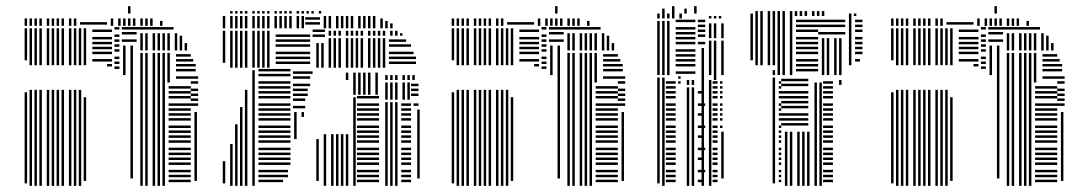

<svg xmlns="http://www.w3.org/2000/svg" viewBox="-20 -604 3524 624"><path d="M68 -8H60V-304H68ZM68 -408H60V-512H68ZM84 0H76V-312H84ZM84 -392H76V-512H84ZM100 0H92V-312H100ZM100 -392H92V-512H100ZM116 0H108V-312H116ZM116 -392H108V-512H116ZM140 0H132V-312H140ZM140 -392H132V-512H140ZM156 0H148V-312H156ZM156 -392H148V-512H156ZM172 0H164V-312H172ZM172 -392H164V-512H172ZM188 0H180V-312H188ZM188 -392H180V-512H188ZM212 0H204V-312H212ZM212 -392H204V-512H212ZM228 0H220V-312H228ZM228 -392H220V-512H228ZM244 0H236V-312H244ZM244 -392H236V-512H244ZM260 -16H252V-288H260ZM260 -392H252V-512H260ZM344 -388H328V-396H344ZM344 -404H280V-412H344ZM344 -428H280V-436H344ZM344 -444H280V-452H344ZM344 -460H280V-468H344ZM344 -476H280V-484H344ZM344 -500H280V-508H344ZM368 -380H352V-388H368ZM368 -396H352V-404H368ZM368 -412H352V-420H368ZM368 -436H352V-444H368ZM368 -452H352V-460H368ZM368 -468H352V-476H368ZM368 -484H352V-492H368ZM368 -508H352V-516H368ZM412 -24H404V-344H412ZM388 -360H380V-456H388ZM412 -344H404V-456H412ZM424 -468H376V-476H424ZM424 -492H376V-500H424ZM424 -508H376V-516H424ZM444 0H436V-336H444ZM460 0H452V-336H460ZM484 0H476V-336H484ZM500 0H492V-336H500ZM516 0H508V-336H516ZM600 -12H528V-20H600ZM600 -28H528V-36H600ZM600 -44H528V-52H600ZM600 -68H528V-76H600ZM600 -84H528V-92H600ZM600 -100H528V-108H600ZM600 -116H528V-124H600ZM600 -140H528V-148H600ZM600 -156H528V-164H600ZM600 -172H528V-180H600ZM600 -188H528V-196H600ZM600 -212H528V-220H600ZM600 -228H528V-236H600ZM600 -244H528V-252H600ZM600 -260H528V-268H600ZM600 -284H528V-292H600ZM600 -300H528V-308H600ZM600 -316H528V-324H600ZM620 -16H612V-240H620ZM624 -260H600V-268H624ZM624 -276H600V-284H624ZM624 -292H600V-300H624ZM624 -308H600V-316H624ZM624 -332H600V-340H624ZM444 -336H436V-432H444ZM460 -336H452V-432H460ZM484 -336H476V-432H484ZM500 -336H492V-432H500ZM516 -336H508V-432H516ZM532 -336H524V-432H532ZM624 -348H552V-356H624ZM616 -372H552V-380H616ZM616 -388H552V-396H616ZM608 -404H552V-412H608ZM600 -420H552V-428H600ZM444 -440H436V-496H444ZM460 -440H452V-496H460ZM484 -440H476V-496H484ZM500 -440H492V-496H500ZM516 -440H508V-496H516ZM532 -440H524V-496H532ZM556 -440H548V-496H556ZM572 -440H564V-488H572ZM588 -440H580V-464H588ZM544 -508H424V-516H544ZM68 -520H60V-544H68ZM84 -520H76V-544H84ZM100 -520H92V-544H100ZM116 -520H108V-544H116ZM140 -520H132V-544H140ZM156 -520H148V-544H156ZM172 -520H164V-544H172ZM188 -520H180V-544H188ZM212 -520H204V-544H212ZM228 -520H220V-544H228ZM328 -524H240V-532H328ZM348 -520H340V-544H348ZM372 -520H364V-544H372ZM388 -520H380V-544H388ZM404 -520H396V-544H404ZM420 -520H412V-544H420ZM444 -520H436V-544H444ZM460 -520H452V-544H460ZM476 -520H468V-544H476ZM508 -520H500V-536H508ZM404 -560H396V-584H404Z M712 -8H704V-80H712ZM736 0H728V-136H736ZM752 0H744V-200H752ZM768 0H760V-256H768ZM784 0H776V-312H784ZM808 0H800V-376H808ZM900 -12H820V-20H900ZM916 -28H820V-36H916ZM916 -44H820V-52H916ZM924 -68H820V-76H924ZM924 -84H820V-92H924ZM924 -100H820V-108H924ZM924 -116H820V-124H924ZM924 -140H820V-148H924ZM924 -156H820V-164H924ZM924 -172H820V-180H924ZM924 -188H820V-196H924ZM924 -212H820V-220H924ZM924 -228H820V-236H924ZM924 -244H820V-252H924ZM924 -260H820V-268H924ZM924 -284H820V-292H924ZM924 -300H820V-308H924ZM924 -316H820V-324H924ZM924 -332H820V-340H924ZM924 -356H820V-364H924ZM924 -372H820V-380H924ZM944 -152H936V-240H944ZM968 -224H960V-240H968ZM1016 -16H1008V-152H1016ZM972 -252H932V-260H972ZM972 -276H932V-284H972ZM980 -292H932V-300H980ZM980 -308H932V-316H980ZM988 -324H932V-332H988ZM988 -348H932V-356H988ZM996 -364H932V-372H996ZM1040 0H1032V-168H1040ZM1064 0H1056V-168H1064ZM1080 0H1072V-168H1080ZM1096 0H1088V-168H1096ZM1112 0H1104V-168H1112ZM1136 0H1128V-288H1136ZM1212 -12H1140V-20H1212ZM1212 -28H1140V-36H1212ZM1212 -44H1140V-52H1212ZM1212 -68H1140V-76H1212ZM1212 -84H1140V-92H1212ZM1212 -100H1140V-108H1212ZM1212 -116H1140V-124H1212ZM1212 -140H1140V-148H1212ZM1212 -156H1140V-164H1212ZM1212 -172H1140V-180H1212ZM1212 -188H1140V-196H1212ZM1212 -212H1140V-220H1212ZM1212 -228H1140V-236H1212ZM1212 -244H1140V-252H1212ZM1212 -260H1140V-268H1212ZM1212 -284H1140V-292H1212ZM1112 -344H1104V-368H1112ZM1136 -296H1128V-368H1136ZM1152 -296H1144V-368H1152ZM1168 -296H1160V-368H1168ZM1184 -296H1176V-368H1184ZM1208 -296H1200V-368H1208ZM1240 0H1232V-272H1240ZM1256 0H1248V-272H1256ZM1272 0H1264V-272H1272ZM1316 -12H1284V-20H1316ZM1316 -28H1284V-36H1316ZM1316 -44H1284V-52H1316ZM1316 -68H1284V-76H1316ZM1316 -84H1284V-92H1316ZM1316 -100H1284V-108H1316ZM1316 -116H1284V-124H1316ZM1316 -140H1284V-148H1316ZM1316 -156H1284V-164H1316ZM1316 -172H1284V-180H1316ZM1316 -188H1284V-196H1316ZM1316 -212H1284V-220H1316ZM1316 -228H1284V-236H1316ZM1316 -244H1284V-252H1316ZM1316 -260H1284V-268H1316ZM1344 -24H1336V-248H1344ZM1340 -260H1324V-268H1340ZM1240 -280H1232V-336H1240ZM1256 -280H1248V-336H1256ZM1272 -280H1264V-336H1272ZM1296 -280H1288V-336H1296ZM1312 -280H1304V-336H1312ZM1340 -292H1316V-300H1340ZM1340 -308H1316V-316H1340ZM1340 -324H1316V-332H1340ZM1240 -344H1232V-360H1240ZM1256 -344H1248V-360H1256ZM1272 -344H1264V-360H1272ZM1296 -344H1288V-360H1296ZM1312 -344H1304V-360H1312ZM1328 -344H1320V-360H1328ZM712 -400H704V-504H712ZM736 -384H728V-504H736ZM752 -384H744V-504H752ZM768 -384H760V-504H768ZM784 -384H776V-504H784ZM808 -384H800V-504H808ZM824 -384H816V-504H824ZM840 -384H832V-504H840ZM856 -384H848V-504H856ZM988 -396H876V-404H988ZM988 -412H876V-420H988ZM988 -428H876V-436H988ZM988 -452H876V-460H988ZM988 -468H876V-476H988ZM988 -484H876V-492H988ZM1016 -384H1008V-464H1016ZM1032 -384H1024V-464H1032ZM1036 -484H996V-492H1036ZM1036 -500H996V-508H1036ZM1056 -384H1048V-480H1056ZM1072 -384H1064V-480H1072ZM1088 -384H1080V-480H1088ZM1112 -384H1104V-480H1112ZM1128 -384H1120V-480H1128ZM1144 -384H1136V-480H1144ZM1160 -384H1152V-480H1160ZM1184 -384H1176V-480H1184ZM1200 -384H1192V-480H1200ZM1216 -384H1208V-480H1216ZM1232 -384H1224V-480H1232ZM1332 -396H1244V-404H1332ZM1332 -412H1244V-420H1332ZM1324 -428H1244V-436H1324ZM1316 -452H1244V-460H1316ZM1300 -468H1244V-476H1300ZM1056 -488H1048V-504H1056ZM1072 -488H1064V-504H1072ZM1088 -488H1080V-504H1088ZM1112 -488H1104V-504H1112ZM1128 -488H1120V-504H1128ZM1144 -488H1136V-504H1144ZM1160 -488H1152V-504H1160ZM1184 -488H1176V-504H1184ZM1200 -488H1192V-504H1200ZM1216 -488H1208V-504H1216ZM1232 -488H1224V-504H1232ZM1256 -488H1248V-504H1256ZM1272 -488H1264V-504H1272ZM1288 -488H1280V-496H1288ZM712 -512H704V-552H712ZM736 -512H728V-552H736ZM752 -512H744V-552H752ZM768 -512H760V-552H768ZM784 -512H776V-552H784ZM808 -512H800V-552H808ZM824 -512H816V-552H824ZM840 -512H832V-552H840ZM856 -512H848V-552H856ZM880 -512H872V-552H880ZM896 -512H888V-552H896ZM912 -512H904V-552H912ZM928 -512H920V-552H928ZM952 -512H944V-552H952ZM968 -512H960V-552H968ZM1020 -524H972V-532H1020ZM1020 -540H972V-548H1020ZM1040 -512H1032V-552H1040ZM1056 -512H1048V-552H1056ZM1080 -512H1072V-552H1080ZM1096 -512H1088V-552H1096ZM1112 -512H1104V-552H1112ZM1128 -512H1120V-552H1128ZM1152 -512H1144V-552H1152ZM1168 -512H1160V-552H1168ZM1184 -512H1176V-552H1184ZM1200 -512H1192V-552H1200ZM1224 -512H1216V-544H1224ZM1240 -512H1232V-536H1240ZM1256 -512H1248V-528H1256ZM736 -560H728V-568H736ZM752 -560H744V-568H752ZM768 -560H760V-568H768ZM784 -560H776V-568H784ZM808 -560H800V-568H808ZM824 -560H816V-568H824ZM840 -560H832V-568H840ZM856 -560H848V-568H856ZM880 -560H872V-568H880ZM896 -560H888V-568H896ZM912 -560H904V-568H912ZM928 -560H920V-568H928ZM952 -560H944V-568H952ZM968 -560H960V-568H968ZM984 -560H976V-568H984ZM1000 -560H992V-568H1000ZM1024 -560H1016V-568H1024Z M1456 -8H1448V-304H1456ZM1456 -408H1448V-512H1456ZM1472 0H1464V-312H1472ZM1472 -392H1464V-512H1472ZM1488 0H1480V-312H1488ZM1488 -392H1480V-512H1488ZM1504 0H1496V-312H1504ZM1504 -392H1496V-512H1504ZM1528 0H1520V-312H1528ZM1528 -392H1520V-512H1528ZM1544 0H1536V-312H1544ZM1544 -392H1536V-512H1544ZM1560 0H1552V-312H1560ZM1560 -392H1552V-512H1560ZM1576 0H1568V-312H1576ZM1576 -392H1568V-512H1576ZM1600 0H1592V-312H1600ZM1600 -392H1592V-512H1600ZM1616 0H1608V-312H1616ZM1616 -392H1608V-512H1616ZM1632 0H1624V-312H1632ZM1632 -392H1624V-512H1632ZM1648 -16H1640V-288H1648ZM1648 -392H1640V-512H1648ZM1732 -388H1716V-396H1732ZM1732 -404H1668V-412H1732ZM1732 -428H1668V-436H1732ZM1732 -444H1668V-452H1732ZM1732 -460H1668V-468H1732ZM1732 -476H1668V-484H1732ZM1732 -500H1668V-508H1732ZM1756 -380H1740V-388H1756ZM1756 -396H1740V-404H1756ZM1756 -412H1740V-420H1756ZM1756 -436H1740V-444H1756ZM1756 -452H1740V-460H1756ZM1756 -468H1740V-476H1756ZM1756 -484H1740V-492H1756ZM1756 -508H1740V-516H1756ZM1800 -24H1792V-344H1800ZM1776 -360H1768V-456H1776ZM1800 -344H1792V-456H1800ZM1812 -468H1764V-476H1812ZM1812 -492H1764V-500H1812ZM1812 -508H1764V-516H1812ZM1832 0H1824V-336H1832ZM1848 0H1840V-336H1848ZM1872 0H1864V-336H1872ZM1888 0H1880V-336H1888ZM1904 0H1896V-336H1904ZM1988 -12H1916V-20H1988ZM1988 -28H1916V-36H1988ZM1988 -44H1916V-52H1988ZM1988 -68H1916V-76H1988ZM1988 -84H1916V-92H1988ZM1988 -100H1916V-108H1988ZM1988 -116H1916V-124H1988ZM1988 -140H1916V-148H1988ZM1988 -156H1916V-164H1988ZM1988 -172H1916V-180H1988ZM1988 -188H1916V-196H1988ZM1988 -212H1916V-220H1988ZM1988 -228H1916V-236H1988ZM1988 -244H1916V-252H1988ZM1988 -260H1916V-268H1988ZM1988 -284H1916V-292H1988ZM1988 -300H1916V-308H1988ZM1988 -316H1916V-324H1988ZM2008 -16H2000V-240H2008ZM2012 -260H1988V-268H2012ZM2012 -276H1988V-284H2012ZM2012 -292H1988V-300H2012ZM2012 -308H1988V-316H2012ZM2012 -332H1988V-340H2012ZM1832 -336H1824V-432H1832ZM1848 -336H1840V-432H1848ZM1872 -336H1864V-432H1872ZM1888 -336H1880V-432H1888ZM1904 -336H1896V-432H1904ZM1920 -336H1912V-432H1920ZM2012 -348H1940V-356H2012ZM2004 -372H1940V-380H2004ZM2004 -388H1940V-396H2004ZM1996 -404H1940V-412H1996ZM1988 -420H1940V-428H1988ZM1832 -440H1824V-496H1832ZM1848 -440H1840V-496H1848ZM1872 -440H1864V-496H1872ZM1888 -440H1880V-496H1888ZM1904 -440H1896V-496H1904ZM1920 -440H1912V-496H1920ZM1944 -440H1936V-496H1944ZM1960 -440H1952V-488H1960ZM1976 -440H1968V-464H1976ZM1932 -508H1812V-516H1932ZM1456 -520H1448V-544H1456ZM1472 -520H1464V-544H1472ZM1488 -520H1480V-544H1488ZM1504 -520H1496V-544H1504ZM1528 -520H1520V-544H1528ZM1544 -520H1536V-544H1544ZM1560 -520H1552V-544H1560ZM1576 -520H1568V-544H1576ZM1600 -520H1592V-544H1600ZM1616 -520H1608V-544H1616ZM1716 -524H1628V-532H1716ZM1736 -520H1728V-544H1736ZM1760 -520H1752V-544H1760ZM1776 -520H1768V-544H1776ZM1792 -520H1784V-544H1792ZM1808 -520H1800V-544H1808ZM1832 -520H1824V-544H1832ZM1848 -520H1840V-544H1848ZM1864 -520H1856V-544H1864ZM1896 -520H1888V-536H1896ZM1792 -560H1784V-584H1792Z M2124 -8H2116V-352H2124ZM2140 0H2132V-352H2140ZM2176 -12H2144V-20H2176ZM2176 -28H2144V-36H2176ZM2176 -44H2144V-52H2176ZM2176 -68H2144V-76H2176ZM2176 -84H2144V-92H2176ZM2176 -100H2144V-108H2176ZM2176 -116H2144V-124H2176ZM2176 -140H2144V-148H2176ZM2176 -156H2144V-164H2176ZM2176 -172H2144V-180H2176ZM2176 -188H2144V-196H2176ZM2176 -212H2144V-220H2176ZM2176 -228H2144V-236H2176ZM2176 -244H2144V-252H2176ZM2176 -260H2144V-268H2176ZM2176 -284H2144V-292H2176ZM2176 -300H2144V-308H2176ZM2176 -316H2144V-324H2176ZM2176 -332H2144V-340H2176ZM2192 -332H2184V-340H2192ZM2192 -348H2184V-356H2192ZM2220 0H2212V-320H2220ZM2236 0H2228V-320H2236ZM2264 -12H2248V-20H2264ZM2272 -44H2248V-52H2272ZM2264 -84H2248V-92H2264ZM2272 -116H2248V-124H2272ZM2264 -156H2248V-164H2264ZM2272 -188H2248V-196H2272ZM2264 -228H2248V-236H2264ZM2272 -260H2248V-268H2272ZM2264 -300H2248V-308H2264ZM2220 -328H2212V-344H2220ZM2236 -328H2228V-344H2236ZM2268 0H2260V-344H2268ZM2292 0H2284V-344H2292ZM2312 -12H2296V-20H2312ZM2312 -28H2296V-36H2312ZM2312 -44H2296V-52H2312ZM2312 -68H2296V-76H2312ZM2312 -84H2296V-92H2312ZM2312 -100H2296V-108H2312ZM2312 -116H2296V-124H2312ZM2312 -140H2296V-148H2312ZM2312 -156H2296V-164H2312ZM2312 -172H2296V-180H2312ZM2312 -188H2296V-196H2312ZM2312 -212H2296V-220H2312ZM2312 -228H2296V-236H2312ZM2312 -244H2296V-252H2312ZM2312 -260H2296V-268H2312ZM2312 -284H2296V-292H2312ZM2312 -300H2296V-308H2312ZM2312 -316H2296V-324H2312ZM2312 -332H2296V-340H2312ZM2332 -24H2324V-176H2332ZM2328 -188H2320V-196H2328ZM2328 -212H2320V-220H2328ZM2328 -228H2320V-236H2328ZM2328 -244H2320V-252H2328ZM2328 -260H2320V-268H2328ZM2328 -284H2320V-292H2328ZM2328 -300H2320V-308H2328ZM2328 -316H2320V-324H2328ZM2328 -332H2320V-340H2328ZM2268 -344H2260V-368H2268ZM2308 -344H2300V-360H2308ZM2268 -352H2260V-376H2268ZM2308 -352H2300V-368H2308ZM2124 -360H2116V-536H2124ZM2140 -360H2132V-536H2140ZM2156 -360H2148V-536H2156ZM2240 -364H2176V-372H2240ZM2240 -388H2176V-396H2240ZM2240 -404H2176V-412H2240ZM2240 -420H2176V-428H2240ZM2240 -436H2176V-444H2240ZM2240 -460H2176V-468H2240ZM2240 -476H2176V-484H2240ZM2240 -492H2176V-500H2240ZM2240 -508H2176V-516H2240ZM2240 -532H2176V-540H2240ZM2268 -360H2260V-448H2268ZM2272 -460H2248V-468H2272ZM2272 -484H2248V-492H2272ZM2272 -500H2248V-508H2272ZM2272 -516H2248V-524H2272ZM2272 -532H2248V-540H2272ZM2292 -360H2284V-472H2292ZM2308 -360H2300V-472H2308ZM2332 -360H2324V-472H2332ZM2292 -480H2284V-528H2292ZM2308 -480H2300V-528H2308ZM2332 -480H2324V-528H2332ZM2124 -544H2116V-560H2124ZM2140 -544H2132V-560H2140ZM2156 -544H2148V-560H2156ZM2172 -544H2164V-560H2172ZM2196 -544H2188V-560H2196ZM2292 -544H2284V-552H2292ZM2308 -544H2300V-552H2308ZM2324 -544H2316V-552H2324ZM2140 -560H2132V-576H2140ZM2172 -560H2164V-584H2172ZM2212 -560H2204V-576H2212ZM2244 -560H2236V-584H2244Z M2499 -8H2491V-352H2499ZM2519 -12H2511V-20H2519ZM2519 -28H2511V-36H2519ZM2519 -44H2511V-52H2519ZM2519 -68H2511V-76H2519ZM2519 -84H2511V-92H2519ZM2519 -100H2511V-108H2519ZM2519 -116H2511V-124H2519ZM2519 -140H2511V-148H2519ZM2519 -156H2511V-164H2519ZM2519 -172H2511V-180H2519ZM2519 -188H2511V-196H2519ZM2519 -212H2511V-220H2519ZM2519 -228H2511V-236H2519ZM2519 -244H2511V-252H2519ZM2519 -260H2511V-268H2519ZM2519 -284H2511V-292H2519ZM2519 -300H2511V-308H2519ZM2519 -316H2511V-324H2519ZM2519 -332H2511V-340H2519ZM2539 0H2531V-176H2539ZM2555 0H2547V-176H2555ZM2579 0H2571V-176H2579ZM2595 0H2587V-176H2595ZM2611 0H2603V-176H2611ZM2607 -196H2519V-204H2607ZM2607 -212H2519V-220H2607ZM2607 -228H2519V-236H2607ZM2607 -252H2519V-260H2607ZM2607 -268H2519V-276H2607ZM2607 -284H2519V-292H2607ZM2607 -300H2519V-308H2607ZM2607 -324H2519V-332H2607ZM2607 -340H2519V-348H2607ZM2635 0H2627V-336H2635ZM2651 0H2643V-336H2651ZM2687 -12H2655V-20H2687ZM2687 -28H2655V-36H2687ZM2687 -44H2655V-52H2687ZM2687 -68H2655V-76H2687ZM2687 -84H2655V-92H2687ZM2687 -100H2655V-108H2687ZM2687 -116H2655V-124H2687ZM2687 -140H2655V-148H2687ZM2687 -156H2655V-164H2687ZM2687 -172H2655V-180H2687ZM2687 -188H2655V-196H2687ZM2687 -212H2655V-220H2687ZM2687 -228H2655V-236H2687ZM2687 -244H2655V-252H2687ZM2687 -260H2655V-268H2687ZM2687 -284H2655V-292H2687ZM2687 -300H2655V-308H2687ZM2687 -316H2655V-324H2687ZM2687 -332H2655V-340H2687ZM2715 -328H2707V-344H2715ZM2427 -408H2419V-552H2427ZM2443 -392H2435V-552H2443ZM2459 -392H2451V-552H2459ZM2483 -392H2475V-552H2483ZM2499 -360H2491V-376H2499ZM2499 -392H2491V-552H2499ZM2515 -360H2507V-552H2515ZM2531 -360H2523V-552H2531ZM2555 -360H2547V-552H2555ZM2639 -372H2567V-380H2639ZM2639 -388H2567V-396H2639ZM2639 -404H2567V-412H2639ZM2639 -428H2567V-436H2639ZM2639 -444H2567V-452H2639ZM2639 -460H2567V-468H2639ZM2639 -476H2567V-484H2639ZM2639 -500H2567V-508H2639ZM2639 -516H2567V-524H2639ZM2639 -532H2567V-540H2639ZM2659 -360H2651V-480H2659ZM2675 -360H2667V-480H2675ZM2699 -360H2691V-480H2699ZM2715 -360H2707V-480H2715ZM2727 -492H2639V-500H2727ZM2727 -516H2639V-524H2727ZM2727 -532H2639V-540H2727ZM2747 -392H2739V-544H2747ZM2775 -404H2759V-412H2775ZM2783 -428H2759V-436H2783ZM2783 -444H2759V-452H2783ZM2783 -460H2759V-468H2783ZM2783 -476H2759V-484H2783ZM2783 -500H2759V-508H2783ZM2783 -516H2759V-524H2783ZM2783 -532H2759V-540H2783ZM2747 -544H2739V-560H2747ZM2427 -552H2419V-560H2427ZM2443 -552H2435V-568H2443ZM2459 -552H2451V-568H2459ZM2483 -552H2475V-568H2483ZM2499 -552H2491V-568H2499ZM2515 -552H2507V-568H2515ZM2531 -552H2523V-568H2531ZM2555 -552H2547V-568H2555ZM2571 -552H2563V-568H2571ZM2587 -552H2579V-568H2587ZM2603 -552H2595V-568H2603ZM2627 -552H2619V-568H2627ZM2643 -552H2635V-568H2643ZM2659 -552H2651V-568H2659ZM2747 -552H2739V-560H2747ZM2763 -552H2755V-560H2763Z M2884 -8H2876V-304H2884ZM2884 -408H2876V-512H2884ZM2900 0H2892V-312H2900ZM2900 -392H2892V-512H2900ZM2916 0H2908V-312H2916ZM2916 -392H2908V-512H2916ZM2932 0H2924V-312H2932ZM2932 -392H2924V-512H2932ZM2956 0H2948V-312H2956ZM2956 -392H2948V-512H2956ZM2972 0H2964V-312H2972ZM2972 -392H2964V-512H2972ZM2988 0H2980V-312H2988ZM2988 -392H2980V-512H2988ZM3004 0H2996V-312H3004ZM3004 -392H2996V-512H3004ZM3028 0H3020V-312H3028ZM3028 -392H3020V-512H3028ZM3044 0H3036V-312H3044ZM3044 -392H3036V-512H3044ZM3060 0H3052V-312H3060ZM3060 -392H3052V-512H3060ZM3076 -16H3068V-288H3076ZM3076 -392H3068V-512H3076ZM3160 -388H3144V-396H3160ZM3160 -404H3096V-412H3160ZM3160 -428H3096V-436H3160ZM3160 -444H3096V-452H3160ZM3160 -460H3096V-468H3160ZM3160 -476H3096V-484H3160ZM3160 -500H3096V-508H3160ZM3184 -380H3168V-388H3184ZM3184 -396H3168V-404H3184ZM3184 -412H3168V-420H3184ZM3184 -436H3168V-444H3184ZM3184 -452H3168V-460H3184ZM3184 -468H3168V-476H3184ZM3184 -484H3168V-492H3184ZM3184 -508H3168V-516H3184ZM3228 -24H3220V-344H3228ZM3204 -360H3196V-456H3204ZM3228 -344H3220V-456H3228ZM3240 -468H3192V-476H3240ZM3240 -492H3192V-500H3240ZM3240 -508H3192V-516H3240ZM3260 0H3252V-336H3260ZM3276 0H3268V-336H3276ZM3300 0H3292V-336H3300ZM3316 0H3308V-336H3316ZM3332 0H3324V-336H3332ZM3416 -12H3344V-20H3416ZM3416 -28H3344V-36H3416ZM3416 -44H3344V-52H3416ZM3416 -68H3344V-76H3416ZM3416 -84H3344V-92H3416ZM3416 -100H3344V-108H3416ZM3416 -116H3344V-124H3416ZM3416 -140H3344V-148H3416ZM3416 -156H3344V-164H3416ZM3416 -172H3344V-180H3416ZM3416 -188H3344V-196H3416ZM3416 -212H3344V-220H3416ZM3416 -228H3344V-236H3416ZM3416 -244H3344V-252H3416ZM3416 -260H3344V-268H3416ZM3416 -284H3344V-292H3416ZM3416 -300H3344V-308H3416ZM3416 -316H3344V-324H3416ZM3436 -16H3428V-240H3436ZM3440 -260H3416V-268H3440ZM3440 -276H3416V-284H3440ZM3440 -292H3416V-300H3440ZM3440 -308H3416V-316H3440ZM3440 -332H3416V-340H3440ZM3260 -336H3252V-432H3260ZM3276 -336H3268V-432H3276ZM3300 -336H3292V-432H3300ZM3316 -336H3308V-432H3316ZM3332 -336H3324V-432H3332ZM3348 -336H3340V-432H3348ZM3440 -348H3368V-356H3440ZM3432 -372H3368V-380H3432ZM3432 -388H3368V-396H3432ZM3424 -404H3368V-412H3424ZM3416 -420H3368V-428H3416ZM3260 -440H3252V-496H3260ZM3276 -440H3268V-496H3276ZM3300 -440H3292V-496H3300ZM3316 -440H3308V-496H3316ZM3332 -440H3324V-496H3332ZM3348 -440H3340V-496H3348ZM3372 -440H3364V-496H3372ZM3388 -440H3380V-488H3388ZM3404 -440H3396V-464H3404ZM3360 -508H3240V-516H3360ZM2884 -520H2876V-544H2884ZM2900 -520H2892V-544H2900ZM2916 -520H2908V-544H2916ZM2932 -520H2924V-544H2932ZM2956 -520H2948V-544H2956ZM2972 -520H2964V-544H2972ZM2988 -520H2980V-544H2988ZM3004 -520H2996V-544H3004ZM3028 -520H3020V-544H3028ZM3044 -520H3036V-544H3044ZM3144 -524H3056V-532H3144ZM3164 -520H3156V-544H3164ZM3188 -520H3180V-544H3188ZM3204 -520H3196V-544H3204ZM3220 -520H3212V-544H3220ZM3236 -520H3228V-544H3236ZM3260 -520H3252V-544H3260ZM3276 -520H3268V-544H3276ZM3292 -520H3284V-544H3292ZM3324 -520H3316V-536H3324ZM3220 -560H3212V-584H3220Z"/></svg>

Font: Rubik Lines
Style: Regular
Weight: 400
Designer: Hubert and Fischer, NaN
Foundry: Hubert and Fischer, NaN
Version: Version 2.201